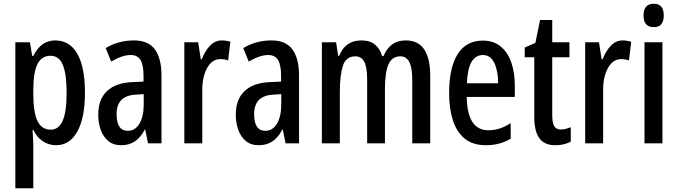

<svg xmlns="http://www.w3.org/2000/svg" viewBox="-20 -766 3623 1026"><path d="M275 -550Q352 -550 393 -479Q434 -408 434 -270Q434 -137 393.5 -63.5Q353 10 280 10Q241 10 209 -11Q177 -32 158 -72H154Q155 -48 156.5 -28.5Q158 -9 158 6V240H62V-540H140L152 -467H158Q181 -512 210 -531Q239 -550 275 -550ZM250 -468Q203 -468 180.5 -424Q158 -380 158 -286V-263Q158 -165 180.5 -119Q203 -73 251 -73Q294 -73 315 -121Q336 -169 336 -269Q336 -369 316 -418.5Q296 -468 250 -468Z M696 -550Q773 -550 808 -501.5Q843 -453 843 -362V0H771L756 -74H754Q732 -32 701.5 -11Q671 10 627 10Q585 10 558 -13Q531 -36 518 -73Q505 -110 505 -153Q505 -235 551.5 -279Q598 -323 684 -327L747 -330V-361Q747 -418 731 -445Q715 -472 678 -472Q634 -472 574 -437L545 -509Q612 -550 696 -550ZM703 -260Q603 -254 603 -156Q603 -67 663 -67Q702 -67 725 -105Q748 -143 748 -209V-263Z M1165 -550Q1188 -550 1211 -543L1199 -443Q1182 -450 1157 -450Q1113 -450 1086.5 -402Q1060 -354 1061 -280V0H965V-540H1039L1053 -449H1058Q1075 -493 1102 -521.5Q1129 -550 1165 -550Z M1431 -550Q1508 -550 1543 -501.5Q1578 -453 1578 -362V0H1506L1491 -74H1489Q1467 -32 1436.5 -11Q1406 10 1362 10Q1320 10 1293 -13Q1266 -36 1253 -73Q1240 -110 1240 -153Q1240 -235 1286.5 -279Q1333 -323 1419 -327L1482 -330V-361Q1482 -418 1466 -445Q1450 -472 1413 -472Q1369 -472 1309 -437L1280 -509Q1347 -550 1431 -550ZM1438 -260Q1338 -254 1338 -156Q1338 -67 1398 -67Q1437 -67 1460 -105Q1483 -143 1483 -209V-263Z M2149 -550Q2279 -550 2279 -360V0H2183V-338Q2183 -405 2167 -435Q2151 -465 2120 -465Q2074 -465 2055.5 -421Q2037 -377 2037 -290V0H1942V-341Q1942 -407 1926.5 -436Q1911 -465 1879 -465Q1828 -465 1812 -413.5Q1796 -362 1796 -275V0H1700V-540H1776L1787 -468H1793Q1825 -550 1911 -550Q1958 -550 1985 -526.5Q2012 -503 2022 -466H2029Q2048 -509 2076.5 -529.5Q2105 -550 2149 -550Z M2560 -549Q2617 -549 2655 -518Q2693 -487 2712 -432.5Q2731 -378 2731 -309V-248H2474Q2477 -70 2589 -70Q2620 -70 2649 -79Q2678 -88 2709 -108V-25Q2651 10 2577 10Q2506 10 2463 -25.5Q2420 -61 2400 -123.5Q2380 -186 2380 -267Q2380 -404 2425.5 -476.5Q2471 -549 2560 -549ZM2560 -472Q2522 -472 2500 -435.5Q2478 -399 2475 -321H2642Q2642 -385 2622 -428.5Q2602 -472 2560 -472Z M2978 -74Q2991 -74 3004 -77.5Q3017 -81 3030 -86V-9Q3013 0 2992.5 5Q2972 10 2947 10Q2889 10 2862 -27.5Q2835 -65 2835 -142V-460H2784V-512L2841 -537L2866 -659H2931V-540H3023V-460H2931V-150Q2931 -112 2941 -93Q2951 -74 2978 -74Z M3307 -550Q3330 -550 3353 -543L3341 -443Q3324 -450 3299 -450Q3255 -450 3228.5 -402Q3202 -354 3203 -280V0H3107V-540H3181L3195 -449H3200Q3217 -493 3244 -521.5Q3271 -550 3307 -550Z M3474 -746Q3527 -746 3527 -683Q3527 -621 3474 -621Q3419 -621 3419 -683Q3419 -746 3474 -746ZM3520 -540V0H3424V-540Z"/></svg>

Font: Noto Sans Lao Looped ExtraCondensed Medium
Style: Regular
Weight: 500
Width: 2
Designer: Mark Frömberg, Ben Mitchell
Foundry: The Fontpad Ltd
Version: Version 1.002; ttfautohint (v1.8.4.7-5d5b)